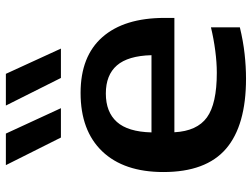

<svg xmlns="http://www.w3.org/2000/svg" viewBox="-122 -726 858 654"><g transform="rotate(-90 307.0 -399.0)"><path d="M366 10Q206.5 10 127.2 -58.2Q48 -126.5 48 -271.5Q48 -406 118.5 -479.8Q189 -553.5 317.5 -553.5Q442.5 -553.5 507.8 -479Q573 -404.5 573 -267.5V-234H183.5Q187.5 -157 234 -123.2Q280.5 -89.5 386 -89.5Q421.5 -89.5 461.5 -94.8Q501.5 -100 541 -109.5V-11Q493.5 0.5 450.2 5.2Q407 10 366 10ZM315.5 -467.5Q252.5 -467.5 218.8 -430Q185 -392.5 183 -312H446Q444 -392 411.2 -429.8Q378.5 -467.5 315.5 -467.5ZM368.5 -620.5 274.5 -808H382.5L468.5 -620.5ZM165.5 -620.5 71.5 -808H179L265.5 -620.5Z"/></g></svg>

Font: Encode Sans Expanded SemiBold
Style: Regular
Weight: 600
Width: 7
Designer: Multiple Designers
Foundry: Impallari Type
Version: Version 3.000; ttfautohint (v1.8.3) -l 8 -r 50 -G 200 -x 14 